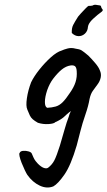

<svg xmlns="http://www.w3.org/2000/svg" viewBox="-20 -600 459 821"><path d="M287 -459Q286 -480 293 -493.5Q300 -507 314 -529Q317 -533 327 -544Q337 -555 347 -565Q357 -575 359 -575Q363 -575 366.5 -575Q370 -575 375 -576Q380 -579 384.5 -579.5Q389 -580 399 -578Q409 -577 410.5 -575.5Q412 -574 413 -569Q414 -565 418 -560.5Q422 -556 415 -550Q398 -538 378 -519.5Q358 -501 356 -485Q355 -467 343 -456Q331 -445 315.5 -445.5Q300 -446 287 -459ZM208 197Q180 208 149.5 193.5Q119 179 97 148Q93 142 86 127.5Q79 113 72.5 96.5Q66 80 63.5 68Q61 56 64 54Q67 46 79 45Q91 44 102.5 47.5Q114 51 116 57Q119 64 123 73Q127 82 132.5 89Q138 96 142 100Q156 114 167.5 118Q179 122 186 117Q203 104 212.5 85.5Q222 67 236 23Q247 -14 256 -46Q265 -78 274 -101Q277 -113 281.5 -121.5Q286 -130 290 -134H296Q274 -120 258.5 -104.5Q243 -89 217 -78Q211 -71 187.5 -69.5Q164 -68 142 -75Q128 -83 120 -90Q112 -97 107.5 -106.5Q103 -116 97 -131Q90 -146 95 -180Q100 -214 113 -248Q125 -273 148 -302Q171 -331 197 -354.5Q223 -378 244 -384Q252 -388 268.5 -392.5Q285 -397 303 -392Q320 -390 329 -384.5Q338 -379 358 -362Q371 -349 386.5 -331Q402 -313 407 -299Q414 -284 410.5 -268Q407 -252 397 -239Q388 -226 378 -213Q368 -200 363 -177Q358 -147 345 -109.5Q332 -72 324 -40L308 22Q283 107 255.5 146.5Q228 186 208 197ZM182 -139Q202 -140 218 -144.5Q234 -149 248 -163Q262 -177 279 -203Q296 -227 303 -249Q310 -271 308 -296Q307 -312 300.5 -317Q294 -322 281 -320Q262 -317 244.5 -303Q227 -289 207 -263Q192 -243 182 -215Q172 -185 172 -164Q172 -143 182 -139Z"/></svg>

Font: Caveat SemiBold
Style: Regular
Weight: 600
Designer: Pablo Impallari
Foundry: Pablo Impallari
Version: Version 2.000